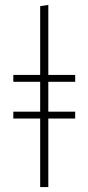

<svg xmlns="http://www.w3.org/2000/svg" viewBox="-20 -759 359 779"><path d="M176 -427V-306H285V-278H176V0H143V-278H34V-306H143V-427H34V-455H143V-734L176 -739V-455H285V-427Z"/></svg>

Font: FiraGO UltraLight
Style: Regular
Weight: 200
Designer: bBox Type
Foundry: bBox Type GmbH
Version: Version 1.001